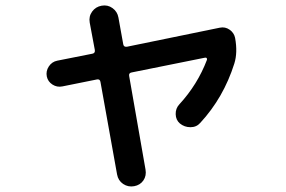

<svg xmlns="http://www.w3.org/2000/svg" viewBox="-20 -632 1040 699"><path d="M207 -317.4Q187.5 -313.5 170.9 -324.2Q154.3 -335 150.4 -353.5Q146.5 -373 157.7 -390.1Q168.9 -407.2 188.5 -411.1L316.4 -436.5Q327.1 -438.5 325.2 -450.2L306.6 -549.8Q302.7 -572.3 315.4 -589.8Q328.1 -607.4 350.1 -611.3Q372.1 -615.2 389.6 -602.5Q407.2 -589.8 411.1 -568.4L428.7 -470.7Q430.7 -460 442.4 -461.9L780.3 -531.2Q799.8 -535.2 815.9 -523.9Q832 -512.7 835.9 -494.1Q845.7 -440.4 833 -400.4Q793.9 -276.4 709 -184.6Q695.3 -168.9 673.3 -168.9Q651.4 -168.9 634.8 -182.6Q620.1 -195.3 619.6 -216.3Q619.1 -237.3 632.8 -252Q699.2 -324.2 733.4 -414.1Q734.4 -418 732.4 -420.4Q730.5 -422.9 725.6 -421.9L459 -368.2Q448.2 -366.2 450.2 -355.5L509.8 -14.6Q513.7 7.8 502 24.9Q490.2 42 468.3 45.9Q446.3 49.8 428.2 37.6Q410.2 25.4 406.2 2.9L345.7 -334Q343.8 -344.7 333 -342.8Z"/></svg>

Font: Rounded-X Mgen+ 1m medium
Style: Regular
Weight: 500
Designer: [Source Han Sans]
Ryoko NISHIZUKA  (kana & ideographs); Paul D. Hunt (Latin, Greek & Cyrillic); Wenlong ZHANG  (bopomofo
Version: Version 1.059.20150602